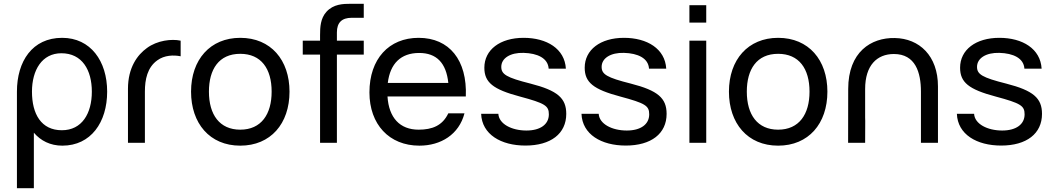

<svg xmlns="http://www.w3.org/2000/svg" viewBox="-20 -755 5569 1015"><path d="M309.5 15C460.5 15 546.5 -108.5 546.5 -270.5C546.5 -432.5 458.5 -555 308.5 -555C151 -555 69.5 -431 69.5 -270.5V240H159V-53.5C195 -11 246 15 309.5 15ZM149 -270.5C149 -384.5 202 -473.5 304.5 -473.5C414.5 -473.5 465.5 -384.5 465.5 -270.5C465.5 -155.5 413.5 -66.5 307 -66.5C198 -66.5 149 -152 149 -270.5Z M656.5 -285.5V0H746V-271C746 -335 759 -398.5 811.5 -436C849 -463.5 897.5 -465 935 -457.5V-540C887 -550.5 811 -541.5 756.5 -501C706.5 -465 656.5 -398 656.5 -285.5Z M1250 15C1410.5 15 1510.5 -101 1510.5 -270.5C1510.5 -437.5 1412 -555 1250 -555C1091.5 -555 990 -440 990 -270.5C990 -103 1088.5 15 1250 15ZM1084.5 -270.5C1084.5 -388.5 1137 -470.5 1250 -470.5C1360.5 -470.5 1416 -392 1416 -270.5C1416 -151.5 1361.5 -69.5 1250 -69.5C1141 -69.5 1084.5 -148.5 1084.5 -270.5Z M1672 -569.5V-540H1580.5V-466.5H1672V0H1761V-466.5H1903V-540H1761V-583.5C1761 -635 1786.5 -661 1839.5 -661H1903V-735H1834.5C1793.5 -735 1743 -733.5 1706 -693C1674 -658 1672 -611 1672 -569.5Z M2197 15C2310.5 15 2406.5 -44 2435.5 -156H2350C2319 -90.5 2264.5 -69.5 2193 -69.5C2093.5 -69.5 2035.5 -133 2028.5 -245H2442.5C2450.5 -437 2355.5 -555 2193 -555C2036 -555 1933 -443.5 1933 -266.5C1933 -97.5 2037.5 15 2197 15ZM2030 -316.5C2042.5 -419 2099 -475 2196 -475C2287.5 -475 2339 -422.5 2350 -316.5Z M2757.5 14.5C2892 14.5 2973.5 -48.5 2973.5 -153C2973.5 -236.5 2927 -276.5 2784.5 -313C2657.5 -345 2630 -362 2630 -401.5C2630 -447.5 2678 -477.5 2748 -475.5C2821.5 -473.5 2877 -447.5 2880.5 -392H2971.5C2965.5 -497 2871 -555 2748 -555C2623.5 -555 2540.5 -492 2540.5 -397C2540.5 -319.5 2586 -282.5 2729 -244.5C2861 -209 2881.5 -196 2881.5 -150.5C2881.5 -97.5 2836.5 -65 2763 -65C2685 -65 2617.5 -99.5 2614.5 -153.5H2523.5C2527.5 -44.5 2628.5 14.5 2757.5 14.5Z M3288 14.5C3422.5 14.5 3504 -48.5 3504 -153C3504 -236.5 3457.5 -276.5 3315 -313C3188 -345 3160.5 -362 3160.5 -401.5C3160.5 -447.5 3208.5 -477.5 3278.5 -475.5C3352 -473.5 3407.5 -447.5 3411 -392H3502C3496 -497 3401.5 -555 3278.5 -555C3154 -555 3071 -492 3071 -397C3071 -319.5 3116.5 -282.5 3259.5 -244.5C3391.5 -209 3412 -196 3412 -150.5C3412 -97.5 3367 -65 3293.5 -65C3215.5 -65 3148 -99.5 3145 -153.5H3054C3058 -44.5 3159 14.5 3288 14.5Z M3624.5 -635.5H3713.5V-727.5H3624.5ZM3624.5 0H3713.5V-540H3624.5Z M4093.5 15C4254 15 4354 -101 4354 -270.5C4354 -437.5 4255.5 -555 4093.5 -555C3935 -555 3833.5 -440 3833.5 -270.5C3833.5 -103 3932 15 4093.5 15ZM3928 -270.5C3928 -388.5 3980.5 -470.5 4093.5 -470.5C4204 -470.5 4259.5 -392 4259.5 -270.5C4259.5 -151.5 4205 -69.5 4093.5 -69.5C3984.5 -69.5 3928 -148.5 3928 -270.5Z M4848.5 -270.5V0H4938.5V-298.5C4938.5 -460 4840 -552 4710 -554C4585.5 -556.5 4464 -481 4464 -284.5L4463.5 0H4553.5L4554 -115.5L4553.5 -133.5V-284.5C4553.5 -409.5 4616 -469.5 4705.5 -469.5C4819.5 -469.5 4848.5 -372 4848.5 -270.5Z M5272.5 14.5C5407 14.5 5488.5 -48.5 5488.5 -153C5488.5 -236.5 5442 -276.5 5299.5 -313C5172.5 -345 5145 -362 5145 -401.5C5145 -447.5 5193 -477.5 5263 -475.5C5336.5 -473.5 5392 -447.5 5395.5 -392H5486.5C5480.5 -497 5386 -555 5263 -555C5138.5 -555 5055.5 -492 5055.5 -397C5055.5 -319.5 5101 -282.5 5244 -244.5C5376 -209 5396.5 -196 5396.5 -150.5C5396.5 -97.5 5351.5 -65 5278 -65C5200 -65 5132.5 -99.5 5129.5 -153.5H5038.5C5042.5 -44.5 5143.5 14.5 5272.5 14.5Z"/></svg>

Font: Eudonet Medium
Style: Regular
Weight: 500
Designer: Mikhail Sharanda
Foundry: Mikhail Sharanda
Version: Version 4.503;Glyphs 3.1.2 (3151)